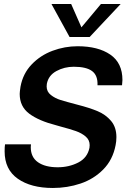

<svg xmlns="http://www.w3.org/2000/svg" viewBox="-20 -920 651 955"><path d="M3 -167Q3 -190 5 -202H134Q133 -197 133 -188Q133 -138 169 -113Q205 -88 267 -88Q323 -88 369 -111.5Q415 -135 425 -185Q426 -190 426 -198Q426 -224 406 -241Q386 -258 357.5 -268Q329 -278 280 -291L259 -297Q173 -319 125.5 -354.5Q78 -390 78 -453Q78 -463 82 -489Q94 -554 137.5 -599.5Q181 -645 241.5 -667.5Q302 -690 366 -690Q468 -690 528.5 -648.5Q589 -607 589 -522Q589 -514 587 -496H465Q467 -545 438 -566.5Q409 -588 347 -588Q300 -588 260.5 -566.5Q221 -545 213 -503Q212 -498 212 -490Q212 -464 233 -447.5Q254 -431 281.5 -422.5Q309 -414 366 -399Q425 -384 465.5 -367Q506 -350 532.5 -318.5Q559 -287 559 -238Q559 -217 555 -198Q541 -125 493.5 -77Q446 -29 380.5 -7Q315 15 243 15Q134 15 68.5 -31Q3 -77 3 -167ZM236 -900H334L385 -784L482 -900H580L426 -736H326Z"/></svg>

Font: Teachers SemiBold
Style: Italic
Weight: 600
Designer: Alfredo Marco Pradil & Chank Diesel
Version: Version 0.009